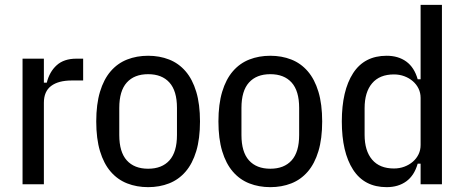

<svg xmlns="http://www.w3.org/2000/svg" viewBox="-20 -760 1916 792"><path d="M73 0V-518H161V-419H173Q184 -464 214 -491Q244 -518 295 -518H323V-428H276Q221 -428 191 -405.5Q161 -383 161 -336V0Z M591 12Q544 12 504.5 -3.5Q465 -19 436.5 -52Q408 -85 392.5 -136.5Q377 -188 377 -259Q377 -330 392.5 -381.5Q408 -433 436.5 -466Q465 -499 504.5 -514.5Q544 -530 591 -530Q638 -530 677.5 -514.5Q717 -499 745.5 -466Q774 -433 789.5 -381.5Q805 -330 805 -259Q805 -188 789.5 -136.5Q774 -85 745.5 -52Q717 -19 677.5 -3.5Q638 12 591 12ZM591 -64Q648 -64 679 -98.5Q710 -133 710 -203V-315Q710 -385 679 -419.5Q648 -454 591 -454Q534 -454 503 -419.5Q472 -385 472 -315V-203Q472 -133 503 -98.5Q534 -64 591 -64Z M1095 12Q1048 12 1008.5 -3.5Q969 -19 940.5 -52Q912 -85 896.5 -136.5Q881 -188 881 -259Q881 -330 896.5 -381.5Q912 -433 940.5 -466Q969 -499 1008.5 -514.5Q1048 -530 1095 -530Q1142 -530 1181.5 -514.5Q1221 -499 1249.5 -466Q1278 -433 1293.5 -381.5Q1309 -330 1309 -259Q1309 -188 1293.5 -136.5Q1278 -85 1249.5 -52Q1221 -19 1181.5 -3.5Q1142 12 1095 12ZM1095 -64Q1152 -64 1183 -98.5Q1214 -133 1214 -203V-315Q1214 -385 1183 -419.5Q1152 -454 1095 -454Q1038 -454 1007 -419.5Q976 -385 976 -315V-203Q976 -133 1007 -98.5Q1038 -64 1095 -64Z M1715 -85H1703Q1689 -36 1656 -12Q1623 12 1575 12Q1483 12 1436.5 -60Q1390 -132 1390 -259Q1390 -386 1436.5 -458Q1483 -530 1575 -530Q1623 -530 1656 -506Q1689 -482 1703 -433H1715V-740H1803V0H1715ZM1605 -65Q1628 -65 1648 -72.5Q1668 -80 1683 -93Q1698 -106 1706.5 -123.5Q1715 -141 1715 -162V-356Q1715 -377 1706.5 -394.5Q1698 -412 1683 -425Q1668 -438 1648 -445.5Q1628 -453 1605 -453Q1546 -453 1515 -416.5Q1484 -380 1484 -314V-204Q1484 -138 1515 -101.5Q1546 -65 1605 -65Z"/></svg>

Font: IBM Plex Sans Condensed Text
Style: Regular
Weight: 450
Width: 3
Designer: Mike Abbink, Paul van der Laan, Pieter van Rosmalen
Foundry: Bold Monday
Version: Version 1.1